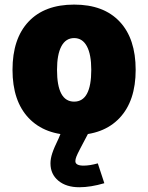

<svg xmlns="http://www.w3.org/2000/svg" viewBox="-20 -580 640 832"><path d="M403.8 127.9 432.1 213.9Q373 231.4 323.7 231.4Q267.1 231.4 232.9 203.1Q198.7 174.8 198.7 127.9Q198.7 107.9 206.3 84.5Q213.9 61 234.4 19L242.2 0V-0.5L359.4 -1.5L361.3 0L327.1 64.9Q315.4 87.4 311 98.6Q306.6 109.9 306.6 118.2Q306.6 137.7 342.3 137.7Q369.1 137.7 403.8 127.9ZM301.3 -560.1Q429.2 -560.1 498.5 -486.3Q567.9 -412.6 567.9 -277.3Q567.9 -142.6 498 -68.6Q428.2 5.4 301.3 5.4Q174.3 5.4 104.2 -68.6Q34.2 -142.6 34.2 -277.3Q34.2 -412.6 103.8 -486.3Q173.3 -560.1 301.3 -560.1ZM301.3 -415Q265.1 -415 246.1 -379.6Q227.1 -344.2 227.1 -277.3Q227.1 -139.6 301.3 -139.6Q375.5 -139.6 375.5 -277.3Q375.5 -344.2 356.4 -379.6Q337.4 -415 301.3 -415Z"/></svg>

Font: Estedad-FD Black
Style: Regular
Weight: 900
Designer: Amin Abedi
Version: Version 7.3